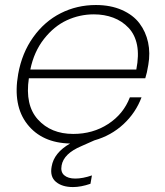

<svg xmlns="http://www.w3.org/2000/svg" viewBox="-20 -570 665 773"><path d="M357.9 -512.2Q300.8 -512.2 249.3 -488.5Q197.8 -464.8 157.2 -413.3Q116.7 -361.8 102.1 -290H528.8Q540 -347.2 531.7 -388.9Q523.4 -430.7 497.6 -458Q471.7 -485.4 436 -498.8Q400.4 -512.2 357.9 -512.2ZM344.2 169.9Q305.7 183.1 273.9 183.1Q230 183.1 205.1 162.1Q180.2 141.1 188 100.1Q197.3 44.9 262.2 7.8Q148.9 5.4 89.8 -70.1Q30.8 -145.5 53.2 -272Q68.4 -356.9 113.8 -420.4Q159.2 -483.9 224.4 -516.8Q289.6 -549.8 366.2 -549.8Q425.3 -549.8 470.7 -529.8Q516.1 -509.8 541.5 -476.1Q566.9 -442.4 576.2 -399.4Q585.4 -356.4 577.1 -309.1Q571.8 -275.9 564.9 -254.9H96.2Q80.1 -147 132.6 -88.9Q185.1 -30.8 274.9 -30.8Q354 -30.8 415.5 -70.8Q477.1 -110.8 502.9 -178.2H549.8Q526.4 -115.7 476.8 -69.8Q427.2 -23.9 359.9 -4.9L308.1 18.1Q236.3 48.3 228 96.2Q223.1 122.1 238.5 135.5Q253.9 148.9 283.2 148.9Q313 148.9 350.1 136.2Z"/></svg>

Font: SVN-Poppins ExtraLight
Style: Italic
Weight: 200
Italic angle: -10°
Designer: Ninad Kale (Devanagari), Jonny Pinhorn (Latin)
Foundry: Indian Type Foundry
Version: Version 3.002 2017